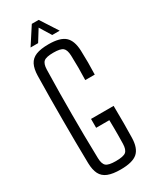

<svg xmlns="http://www.w3.org/2000/svg" viewBox="-241 -1012 870 1078"><g transform="rotate(-30 194.0 -473.0)"><path d="M198.5 6Q147.5 6 116.8 -6.2Q86 -18.5 72.2 -45.8Q58.5 -73 57.5 -116.5Q56 -190 55.5 -260Q55 -330 55 -399.5Q55 -469 55.5 -539Q56 -609 57.5 -682.5Q58.5 -727 72.2 -754.2Q86 -781.5 116.5 -793.8Q147 -806 198 -806Q272.5 -806 304 -777.8Q335.5 -749.5 338 -684Q339.5 -641.5 339.5 -606.2Q339.5 -571 338 -528.5H276.5Q278 -572.5 278 -607.8Q278 -643 276.5 -687.5Q275 -725 259.5 -738.2Q244 -751.5 198 -751.5Q151.5 -751.5 135.8 -738.2Q120 -725 119 -687.5Q117 -606 116.2 -536.2Q115.5 -466.5 115.5 -400.2Q115.5 -334 116.2 -264.2Q117 -194.5 119 -113Q120 -75.5 135.8 -62Q151.5 -48.5 198.5 -48.5Q248 -48.5 264 -62Q280 -75.5 281 -113Q281.5 -141 281.8 -165.2Q282 -189.5 281.8 -213.8Q281.5 -238 281 -266H195.5V-323.5H342Q343 -257 342.8 -209.8Q342.5 -162.5 341.5 -116.5Q340 -50.5 308 -22.2Q276 6 198.5 6ZM102 -840.5 174.5 -952H219L291 -840.5H242.5L197 -914.5L151 -840.5Z"/></g></svg>

Font: Big Shoulders Text Thin Light
Style: Regular
Weight: 300
Version: Version 2.002